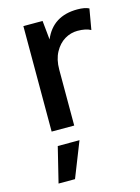

<svg xmlns="http://www.w3.org/2000/svg" viewBox="-114 -575 642 879"><g transform="rotate(-15 207.0 -136.0)"><path d="M396 -500 379 -402Q356 -415 316 -415Q284 -415 255.5 -398Q227 -381 208.5 -347Q190 -313 190 -265V0H83V-500H174L183 -410Q225 -510 341 -510Q376 -510 396 -500ZM130 238H52L93 71H196Z"/></g></svg>

Font: Work Sans Medium
Style: Regular
Weight: 500
Designer: Wei Huang
Foundry: Wei Huang
Version: Version 1.500